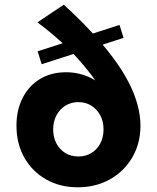

<svg xmlns="http://www.w3.org/2000/svg" viewBox="-20 -780 666 816"><path d="M310 16Q387 16 447.5 -18Q508 -52 542.5 -111.5Q577 -171 577 -246Q577 -289 564 -336.5Q551 -384 525 -433.5Q499 -483 459.5 -536Q420 -589 367.5 -645.5Q315 -702 251 -760L139 -685Q190 -647 234 -607.5Q278 -568 315.5 -525.5Q353 -483 385 -438.5Q417 -394 442 -345L485 -344Q389 -473 261 -473Q198 -473 150.5 -444.5Q103 -416 76.5 -364.5Q50 -313 50 -246Q50 -169 83.5 -110Q117 -51 176 -17.5Q235 16 310 16ZM313 -115Q281 -115 257 -130Q233 -145 219.5 -171Q206 -197 206 -230Q206 -264 220 -290Q234 -316 258 -331Q282 -346 313 -346Q344 -346 368 -331Q392 -316 406 -290Q420 -264 420 -230Q420 -197 406.5 -171Q393 -145 369 -130Q345 -115 313 -115ZM157 -507 505 -619 488 -674 140 -562Z"/></svg>

Font: Jost
Style: Bold
Weight: 700
Version: Version 3.710